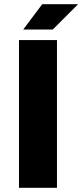

<svg xmlns="http://www.w3.org/2000/svg" viewBox="-20 -890 390 910"><path d="M250 -700V0H70V-700ZM90 -750 180 -870H350L230 -750Z"/></svg>

Font: Fivo Sans Modern Heavy
Style: Regular
Weight: 900
Designer: Alexander Slobzheninov
Foundry: Alexander Slobzheninov
Version: 1.0